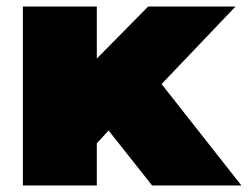

<svg xmlns="http://www.w3.org/2000/svg" viewBox="-20 -567 758 587"><path d="M50 0V-547H276V-388L433 -547H700L474 -310L718 0H445L312 -168L276 -129V0Z"/></svg>

Font: Montserrat Thin Black
Style: Regular
Weight: 900
Version: Version 9.000